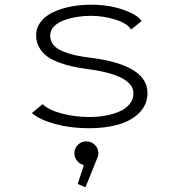

<svg xmlns="http://www.w3.org/2000/svg" viewBox="-20 -532 750 813"><path d="M357 11Q279.5 11 213.5 -7Q147.5 -25 115 -53.5L160.5 -91Q185 -66.5 241.2 -51.5Q297.5 -36.5 358.5 -36.5Q394.5 -36.5 427 -42.5Q459.5 -48.5 486.5 -60.2Q513.5 -72 529.2 -91.8Q545 -111.5 545 -137Q545 -214.5 347.5 -240Q313.5 -244.5 285.8 -250.8Q258 -257 228.2 -268Q198.5 -279 178.8 -293.8Q159 -308.5 146 -331.2Q133 -354 133 -382Q133 -415 153.5 -440.8Q174 -466.5 208 -481.8Q242 -497 282 -504.5Q322 -512 365 -512Q443 -512 503.5 -490.2Q564 -468.5 579.5 -442.5L535 -407Q518.5 -433.5 468 -449.2Q417.5 -465 365 -465Q337 -465 309 -460.8Q281 -456.5 253.8 -447.2Q226.5 -438 209.5 -421Q192.5 -404 192.5 -381.5Q192.5 -359 206.2 -342Q220 -325 246 -314.5Q272 -304 299.5 -298Q327 -292 364 -287.5Q604.5 -256.5 604.5 -138.5Q604.5 -88.5 569.5 -54Q534.5 -19.5 480 -4.2Q425.5 11 357 11ZM396.5 116.5Q396.5 129 390.5 140.5L342 261L309 247L335 167Q318 163 306.5 149Q295 135 295 116.5Q295 96 310 81.2Q325 66.5 346 66.5Q366.5 66.5 381.5 81.2Q396.5 96 396.5 116.5Z"/></svg>

Font: League Mono UltraLight
Style: Regular
Weight: 200
Width: 6
Designer: Tyler Finck
Foundry: The League of Moveable Type / Tyler Finck
Version: Version 2.210